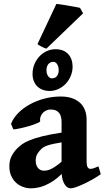

<svg xmlns="http://www.w3.org/2000/svg" viewBox="-20 -977 553 1011"><path d="M210.9 -78.1Q218.3 -78.1 227.1 -79.6Q235.8 -81.1 246.8 -86.2Q257.8 -91.3 272 -100.6Q286.1 -109.9 304.2 -125.5V-227.5Q278.3 -223.1 260.5 -219.2Q242.7 -215.3 230.5 -211.2Q218.3 -207 210.2 -202.1Q202.1 -197.3 196.3 -191.4Q183.6 -178.7 175.8 -165Q168 -151.4 168 -131.3Q168 -115.7 172.4 -105.5Q176.8 -95.2 183.1 -89.1Q189.5 -83 197 -80.6Q204.6 -78.1 210.9 -78.1ZM510.7 -59.6Q490.2 -45.4 466.6 -32Q442.9 -18.6 420.7 -8.3Q398.4 2 380.4 8.3Q362.3 14.6 352.5 14.6Q334 14.6 320.8 -5.6Q307.6 -25.9 304.7 -61Q282.7 -39.1 260.5 -24.4Q238.3 -9.8 217.5 -1Q196.8 7.8 177.7 11.2Q158.7 14.6 143.1 14.6Q121.6 14.6 101.3 7.3Q81.1 0 64.9 -14.6Q48.8 -29.3 39.1 -50.8Q29.3 -72.3 29.3 -100.6Q29.3 -132.3 41 -155Q52.7 -177.7 70.8 -195.8Q82.5 -207.5 97.9 -218.5Q113.3 -229.5 139.2 -239.7Q165 -250 204.6 -259.8Q244.1 -269.5 304.2 -278.8V-333Q304.2 -347.7 301.5 -360.1Q298.8 -372.6 292.2 -381.3Q285.6 -390.1 274.4 -395.3Q263.2 -400.4 246.6 -400.4Q236.3 -400.4 225.8 -396.2Q215.3 -392.1 207.3 -384.3Q199.2 -376.5 194.6 -365Q189.9 -353.5 191.4 -338.9Q191.9 -335.9 182.6 -331.3Q173.3 -326.7 158.9 -321.5Q144.5 -316.4 127.2 -311.5Q109.9 -306.6 94 -303Q78.1 -299.3 65.9 -297.4Q53.7 -295.4 49.8 -296.4L38.1 -325.2Q50.3 -356 76.2 -382.1Q102.1 -408.2 137.2 -427.5Q172.4 -446.8 214.1 -457.8Q255.9 -468.8 299.8 -468.8Q335.4 -468.8 361.3 -459.2Q387.2 -449.7 403.8 -433.3Q420.4 -417 428.2 -394.8Q436 -372.6 436 -347.7V-126Q436 -105.5 441.4 -96.7Q446.8 -87.9 455.6 -87.9Q459 -87.9 462.4 -88.4Q465.8 -88.9 470.7 -90.3Q475.6 -91.8 482.2 -94.5Q488.8 -97.2 498.5 -101.1ZM289.1 -606.9Q289.1 -618.7 286.4 -627Q283.7 -635.3 279.5 -640.9Q275.4 -646.5 270.8 -648.9Q266.1 -651.4 261.7 -651.4Q251.5 -651.4 244.4 -647.5Q237.3 -643.6 232.9 -637.2Q228.5 -630.9 226.6 -623Q224.6 -615.2 224.6 -607.9Q224.6 -596.7 227.3 -588.6Q230 -580.6 234.1 -575.2Q238.3 -569.8 242.9 -567.1Q247.6 -564.5 252 -564.5Q271.5 -564.5 280.3 -577.1Q289.1 -589.8 289.1 -606.9ZM362.3 -627Q362.3 -600.6 352.5 -577.1Q342.8 -553.7 326.2 -536.1Q309.6 -518.6 287.6 -508.3Q265.6 -498 241.7 -498Q221.7 -498 205.1 -504.2Q188.5 -510.3 176.5 -522Q164.6 -533.7 158 -550.3Q151.4 -566.9 151.4 -587.9Q151.4 -614.7 161.1 -638.4Q170.9 -662.1 187.3 -679.7Q203.6 -697.3 225.6 -707.5Q247.6 -717.8 272 -717.8Q314.9 -717.8 338.4 -692.9Q361.8 -668 362.3 -627ZM224.6 -721.2Q220.2 -721.7 213.4 -724.6Q206.5 -727.5 199.5 -731.2Q192.4 -734.9 186.3 -738.5Q180.2 -742.2 177.2 -744.6L276.9 -956.5Q280.8 -956.1 290.3 -954.8Q299.8 -953.6 312.5 -951.7Q325.2 -949.7 339.4 -947.3Q353.5 -944.8 366 -942.6Q378.4 -940.4 388.2 -938.5Q397.9 -936.5 401.4 -935.5L417.5 -906.7Z"/></svg>

Font: Gentium Book Basic
Style: Bold
Weight: 700
Designer: J. Victor Gaultney and Annie Olsen
Foundry: SIL International
Version: Version 1.102; 2013; Maintenance release